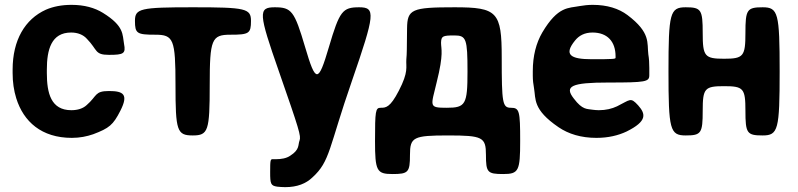

<svg xmlns="http://www.w3.org/2000/svg" viewBox="-20 -558 3287 791"><path d="M173 -257V-271C173 -353 191 -424 273 -424C300 -424 323 -415 338 -398C383 -352 369 -332 429 -332C489 -332 499 -337 491 -377C484 -415 493 -450 404 -505C370 -526 327 -538 275 -538C234 -538 199 -531 169 -518C83 -479 32 -393 32 -271V-257C32 -220 37 -185 47 -153C77 -57 151 10 276 10C309 10 338 4 364 -5C430 -30 446 -43 476 -102C510 -169 489 -183 429 -183C369 -183 381 -163 337 -125C322 -111 300 -104 274 -104C190 -104 173 -174 173 -257Z M1014 -472C1014 -523 992 -528 775 -528C558 -528 536 -523 536 -472C536 -420 544 -415 620 -415C695 -415 703 -396 703 -208C703 -19 709 0 774 0C838 0 844 -19 844 -208C844 -396 852 -415 929 -415C1006 -415 1014 -420 1014 -472Z M1093 151C1093 199 1095 207 1122 211C1132 212 1143 213 1155 213C1205 213 1241 198 1267 173C1341 106 1334 51 1430 -225C1525 -500 1528 -528 1460 -528C1391 -528 1379 -513 1335 -364C1291 -215 1281 -215 1237 -364C1193 -513 1181 -528 1112 -528C1043 -528 1045 -504 1129 -264C1213 -23 1221 3 1214 21C1207 39 1216 58 1175 84C1160 94 1140 98 1114 98H1104C1094 97 1093 102 1093 151Z M1548 -114C1527 -114 1525 -101 1525 23C1525 146 1532 159 1597 159C1662 159 1669 152 1669 80C1669 7 1683 0 1826 0C1968 0 1982 7 1982 80C1982 152 1988 159 2053 159C2117 159 2123 146 2123 23C2123 -101 2120 -114 2085 -114C2050 -114 2047 -133 2047 -321C2047 -509 2029 -528 1853 -528C1676 -528 1658 -520 1657 -441L1656 -353C1656 -339 1655 -325 1654 -313C1652 -281 1664 -263 1623 -184C1587 -114 1569 -114 1548 -114ZM1797 -382C1798 -409 1803 -412 1852 -412C1901 -412 1906 -398 1906 -263C1906 -128 1898 -114 1821 -114C1745 -114 1755 -119 1779 -219C1809 -338 1797 -356 1797 -382Z M2609 -124C2577 -159 2577 -147 2522 -120C2501 -110 2476 -104 2447 -104C2438 -104 2429 -105 2421 -106C2399 -110 2380 -104 2344 -152C2304 -203 2333 -218 2487 -218C2640 -218 2655 -221 2655 -248V-278C2655 -298 2654 -316 2651 -334C2645 -381 2662 -423 2565 -496C2529 -523 2481 -538 2422 -538C2403 -538 2385 -536 2368 -533C2323 -524 2279 -534 2214 -424C2189 -381 2175 -328 2175 -265V-246C2175 -228 2177 -211 2180 -195C2188 -150 2174 -107 2281 -34C2322 -6 2374 10 2437 10C2486 10 2527 0 2561 -16C2648 -59 2640 -89 2609 -124ZM2516 -326V-320C2516 -315 2507 -314 2418 -314C2329 -314 2302 -333 2349 -391C2365 -411 2388 -424 2421 -424C2482 -424 2516 -387 2516 -326Z M3192 -264C3192 -504 3186 -528 3122 -528C3057 -528 3051 -518 3051 -422C3051 -326 3043 -316 2963 -316C2883 -316 2875 -326 2875 -422C2875 -518 2869 -528 2805 -528C2740 -528 2734 -504 2734 -264C2734 -24 2740 0 2805 0C2869 0 2875 -9 2875 -102C2875 -194 2883 -203 2963 -203C3043 -203 3051 -194 3051 -102C3051 -9 3057 0 3122 0C3186 0 3192 -24 3192 -264Z"/></svg>

Font: Asimov Print
Style: A
Weight: 500
Designer: Google
Version: Version 2.000980: 2014